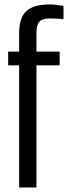

<svg xmlns="http://www.w3.org/2000/svg" viewBox="-20 -828 300 848"><path d="M64.5 0V-539.5H16V-600H64.5V-680Q64 -748.5 96 -778.5Q128 -808.5 198.5 -808.5Q212.5 -808.5 229.8 -806.5Q247 -804.5 260.5 -802V-743.5Q246.5 -745 231.2 -745.8Q216 -746.5 199.5 -746.5Q168 -746.5 154.5 -732.8Q141 -719 141 -685V-600H243.5V-539.5H141V0Z"/></svg>

Font: Big Shoulders Display Thin Medium
Style: Regular
Weight: 500
Version: Version 2.002